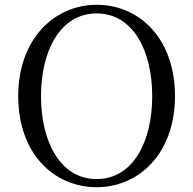

<svg xmlns="http://www.w3.org/2000/svg" viewBox="-20 -765 807 801"><path d="M383 16C561 16 710 -126 710 -364C710 -605 561 -745 383 -745C206 -745 56 -601 56 -364C56 -123 206 16 383 16ZM383 -18C231 -18 151 -175 151 -364C151 -552 231 -709 383 -709C536 -709 615 -552 615 -364C615 -175 536 -18 383 -18Z"/></svg>

Font: Source Han Serif CN
Style: Regular
Weight: 400
Designer: Ryoko NISHIZUKA 西塚涼子 (kana & ideographs); Frank Grießhammer (Latin, Greek & Cyrillic); Wenlong ZHANG 张文龙 (bopomofo); San
Foundry: Adobe
Version: Version 2.003;hotconv 1.1.1;makeotfexe 2.6.0